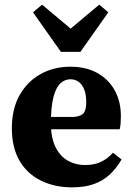

<svg xmlns="http://www.w3.org/2000/svg" viewBox="-20 -791 570 826"><path d="M290 15Q214 15 155 -14.5Q96 -44 63.5 -100.5Q31 -157 31 -239Q31 -322 64 -381Q97 -440 154 -472Q211 -504 283 -504Q351 -504 399.5 -476.5Q448 -449 474 -401.5Q500 -354 500 -292Q500 -275 499 -261.5Q498 -248 495 -235H110V-288H299Q330 -291 340.5 -305.5Q351 -320 351 -351Q351 -385 342 -407Q333 -429 317.5 -439.5Q302 -450 283 -450Q259 -450 240 -432.5Q221 -415 210 -373.5Q199 -332 199 -260Q199 -199 218.5 -159Q238 -119 271.5 -100Q305 -81 345 -81Q385 -81 414 -94.5Q443 -108 466 -134L503 -105Q481 -67 452 -40Q423 -13 383.5 1Q344 15 290 15ZM161 -771 328 -631H240L407 -771L446 -738L326 -568H242L122 -738Z"/></svg>

Font: Source Serif 4 18pt
Style: Bold
Weight: 700
Designer: Frank Grießhammer
Foundry: Adobe Systems Incorporated
Version: Version 4.004;hotconv 1.0.116;makeotfexe 2.5.65601